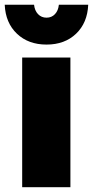

<svg xmlns="http://www.w3.org/2000/svg" viewBox="-32 -785 390 805"><path d="M110.8 -765.1Q113.3 -740.7 127.4 -725.8Q141.6 -710.9 163.1 -710.9Q184.6 -710.9 198.5 -725.8Q212.4 -740.7 214.8 -765.1H337.9Q334.5 -689 286.9 -643.6Q239.3 -598.1 163.1 -598.1Q86.9 -598.1 39.1 -643.6Q-8.8 -689 -12.2 -765.1ZM61 -543.9H263.2V0H61Z"/></svg>

Font: Montserrat-Arabic ExtraBold
Style: Regular
Weight: 800
Designer: Mohamed Gaber
Foundry: Kief Type Foundry
Version: Version 5.008;PS 005.008;hotconv 1.0.88;makeotf.lib2.5.64775